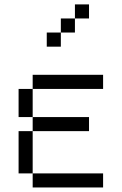

<svg xmlns="http://www.w3.org/2000/svg" viewBox="-20 -832 540 852"><path d="M437.5 0V-62.5H125V0ZM375 -250V-312.5H125V-250H62.5V-62.5H125V-250ZM437.5 -437.5V-500H125V-437.5H62.5Q62.5 -437.5 62.5 -312.5H125Q125 -312.5 125 -437.5ZM375 -750V-812.5H312.5V-750H250V-687.5H187.5V-625H250V-687.5H312.5V-750Z"/></svg>

Font: UnifontExMono
Style: Regular
Weight: 500
Version: Version 15.0.06